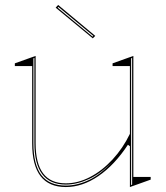

<svg xmlns="http://www.w3.org/2000/svg" viewBox="-20 -741 669 776"><path d="M246 15Q178 15 144 -29Q110 -73 110 -162V-474H40V-485L124 -515V-162Q124 -80 154.5 -40Q185 0 246 0Q295 0 344 -25.5Q393 -51 435 -96.5Q477 -142 505 -200V-474H435V-485L519 -515V-26H589V-15L505 15V-150L497 -156Q443 -74 378 -29.5Q313 15 246 15ZM514 -507 510 -505V7L514 5ZM119 -507 115 -505V-163Q115 -75 147.5 -33Q180 9 246 9Q292 9 339.5 -13.5Q387 -36 434 -87Q387 -39 339 -17Q291 5 246 5Q182 5 150.5 -37Q119 -79 119 -163ZM355 -586 205 -710 215 -721 365 -596ZM357 -596 216 -713 213 -710 354 -593Z"/></svg>

Font: Kalnia Glaze Thin
Style: Regular
Weight: 100
Designer: Frida Medrano
Foundry: Frida Medrano
Version: Version 1.110